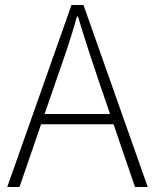

<svg xmlns="http://www.w3.org/2000/svg" viewBox="-20 -748 621 768"><path d="M9 0 266 -728H314L571 0H520L373 -430Q351 -495 331.5 -555Q312 -615 292 -682H288Q269 -615 249 -555Q229 -495 206 -430L58 0ZM125 -251V-292H452V-251Z"/></svg>

Font: Noto Sans KR ExtraLight
Style: Regular
Weight: 250
Designer: Ryoko NISHIZUKA  (kana, bopomofo & ideographs); Paul D. Hunt (Latin, Greek & Cyrillic); Sandoll Communications , Soo-you
Foundry: Adobe
Version: Version 2.004-H2;hotconv 1.0.118;makeotfexe 2.5.65603